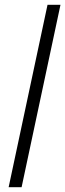

<svg xmlns="http://www.w3.org/2000/svg" viewBox="-20 -780 272 800"><path d="M70 0 232 -760H178L16 0Z"/></svg>

Font: Noto Sans UI SemiCondensed Light
Style: Italic
Weight: 300
Width: 4
Designer: Monotype Design Team
Foundry: Monotype Imaging Inc.
Version: 1.001